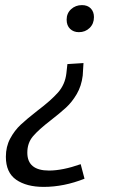

<svg xmlns="http://www.w3.org/2000/svg" viewBox="-20 -553 441 752"><path d="M348 -486Q348 -460 331 -443.5Q314 -427 289 -427Q268 -427 254.5 -440Q241 -453 241 -476Q241 -501 258.5 -517Q276 -533 301 -533Q323 -533 335.5 -520Q348 -507 348 -486ZM307 -306Q305 -264 304 -257Q299 -216 280.5 -184.5Q262 -153 238.5 -131.5Q215 -110 179 -82Q131 -45 109 -19Q87 7 87 45Q87 115 172 115Q225 115 296 90L311 147Q230 179 151 179Q84 179 43.5 151Q3 123 3 61Q3 21 20 -10.5Q37 -42 61 -64.5Q85 -87 126 -119Q179 -159 207 -190.5Q235 -222 240 -266L244 -302Z"/></svg>

Font: Bitter Pro
Style: Italic
Weight: 400
Italic angle: -9°
Designer: Sol Matas, and Bitter project Authors
Foundry: Sol Matas
Version: Version 1.010